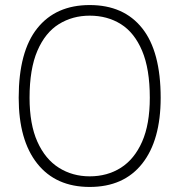

<svg xmlns="http://www.w3.org/2000/svg" viewBox="-20 -730 710 760"><path d="M54 -343Q54 -526 127.5 -618Q201 -710 335 -710Q470 -710 543 -618Q616 -526 616 -343Q616 -175 543 -82.5Q470 10 335 10Q201 10 127.5 -82.5Q54 -175 54 -343ZM335 -32Q405 -32 458.5 -66Q512 -100 542.5 -169Q573 -238 573 -343Q573 -457 542.5 -529Q512 -601 458.5 -634.5Q405 -668 335 -668Q267 -668 213 -634.5Q159 -601 128 -529Q97 -457 97 -343Q97 -238 128 -169Q159 -100 213 -66Q267 -32 335 -32Z"/></svg>

Font: Haskoy ExtraLight
Style: Regular
Weight: 200
Designer: Ertekin Erdin
Foundry: Ertekin Erdin
Version: Version 2.000; ttfautohint (v1.8.4.7-5d5b)